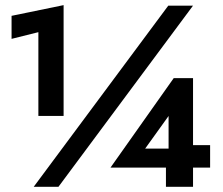

<svg xmlns="http://www.w3.org/2000/svg" viewBox="-20 -722 863 742"><path d="M630.2 -700 110.2 0H205.8L725.8 -700ZM24.7 -571.8 128.3 -597.7V-274H225.8V-702.2L24.7 -660.8ZM407 -74.3H792V-161.2H686.7L676.7 -147.8H490.3ZM509.8 -104.3 631.5 -273.8V-102.3L621.3 -96.3V0H726V-420H651.3L407 -74.3Z"/></svg>

Font: Jost* Book
Style: Regular
Weight: 400
Version: Version 3.000